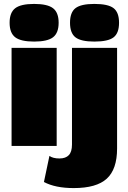

<svg xmlns="http://www.w3.org/2000/svg" viewBox="-20 -744 654 979"><path d="M29 -628Q29 -680 57.5 -702Q86 -724 154 -724Q222 -724 250.5 -702Q279 -680 279 -628Q279 -576 250.5 -554Q222 -532 154 -532Q86 -532 57.5 -554Q29 -576 29 -628ZM269 0H39V-500H269ZM587 -628Q587 -575 559 -553.5Q531 -532 461 -532Q393 -532 365 -553.5Q337 -575 337 -628Q337 -681 365 -702.5Q393 -724 461 -724Q531 -724 559 -702.5Q587 -681 587 -628ZM577 13Q577 119 524.5 167Q472 215 356 215Q262 215 204 184L232 51Q250 64 283 64Q315 64 331 47Q347 30 347 -7V-500H577Z"/></svg>

Font: Work Sans Black
Style: Regular
Weight: 900
Designer: Wei Huang
Foundry: Wei Huang
Version: Version 1.500